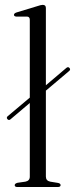

<svg xmlns="http://www.w3.org/2000/svg" viewBox="-20 -750 301 770"><path d="M9.5 -272.5Q4.5 -279 11.5 -284.5L99.5 -358.5V-670.5Q99.5 -683 88.5 -683.5H45Q36 -684.5 36 -690.5Q36 -696.5 46 -700L130 -725.5Q144.5 -730.5 151.5 -730.5Q164 -730.5 164 -718V-408L246.5 -478Q253.5 -483.5 259 -477Q264 -470.5 257 -465L164 -386.5V-42Q164 -25 181.5 -21.5L212 -16.5Q223 -14.5 223 -7.5Q223 0 211.5 0H49.5Q39 0 39 -7.5Q39 -14 50.5 -17L82 -21.5Q99.5 -25 99.5 -41.5V-337L21.5 -271Q15 -266 9.5 -272.5Z"/></svg>

Font: Fraunces 72pt Light
Style: Regular
Weight: 300
Version: Version 1.000;[0bf87f6ff]